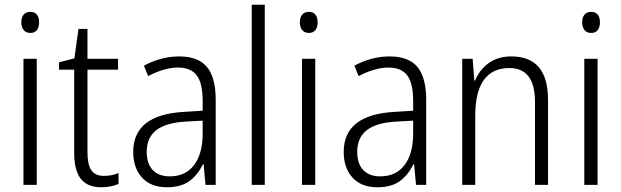

<svg xmlns="http://www.w3.org/2000/svg" viewBox="-20 -780 2619 810"><path d="M145 -686Q145 -665 135.5 -653Q126 -641 108 -641Q90 -641 80 -653Q70 -665 70 -686Q70 -707 80 -718.5Q90 -730 108 -730Q126 -730 135.5 -718.5Q145 -707 145 -686ZM135 0H79V-532H135Z M480 -50V-4Q447 10 407 10Q349 10 321 -25.5Q293 -61 293 -135V-486H229V-517L294 -534L311 -658H349V-532H478V-486H349V-138Q349 -87 365 -62.5Q381 -38 418 -38Q453 -38 480 -50Z M890 -359V0H847L839 -87H836Q813 -40 777.5 -15Q742 10 684 10Q616 10 579 -31Q542 -72 542 -139Q542 -296 756 -308L835 -313V-353Q835 -429 810 -462Q785 -495 731 -495Q674 -495 605 -459L587 -503Q660 -542 736 -542Q816 -542 853 -497.5Q890 -453 890 -359ZM762 -267Q679 -262 639 -230.5Q599 -199 599 -140Q599 -89 624.5 -62.5Q650 -36 696 -36Q763 -36 799 -84Q835 -132 835 -217V-271Z M1042 0V-760H1097V0Z M1320 -686Q1320 -665 1310.5 -653Q1301 -641 1283 -641Q1265 -641 1255 -653Q1245 -665 1245 -686Q1245 -707 1255 -718.5Q1265 -730 1283 -730Q1301 -730 1310.5 -718.5Q1320 -707 1320 -686ZM1310 0H1254V-532H1310Z M1778 -359V0H1735L1727 -87H1724Q1701 -40 1665.5 -15Q1630 10 1572 10Q1504 10 1467 -31Q1430 -72 1430 -139Q1430 -296 1644 -308L1723 -313V-353Q1723 -429 1698 -462Q1673 -495 1619 -495Q1562 -495 1493 -459L1475 -503Q1548 -542 1624 -542Q1704 -542 1741 -497.5Q1778 -453 1778 -359ZM1650 -267Q1567 -262 1527 -230.5Q1487 -199 1487 -140Q1487 -89 1512.5 -62.5Q1538 -36 1584 -36Q1651 -36 1687 -84Q1723 -132 1723 -217V-271Z M2292 -359V0H2237V-350Q2237 -493 2129 -493Q2058 -493 2021.5 -443Q1985 -393 1985 -293V0H1930V-532H1974L1981 -440H1984Q2003 -486 2042 -514Q2081 -542 2137 -542Q2292 -542 2292 -359Z M2511 -686Q2511 -665 2501.5 -653Q2492 -641 2474 -641Q2456 -641 2446 -653Q2436 -665 2436 -686Q2436 -707 2446 -718.5Q2456 -730 2474 -730Q2492 -730 2501.5 -718.5Q2511 -707 2511 -686ZM2501 0H2445V-532H2501Z"/></svg>

Font: Noto Sans UI NarrowLight
Style: Regular
Weight: 300
Width: 4
Designer: Monotype Design Team
Foundry: Monotype Imaging Inc.
Version: Version 1.001